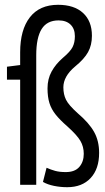

<svg xmlns="http://www.w3.org/2000/svg" viewBox="-20 -770 437 800"><path d="M64 0V-438H9V-492L64 -499V-552Q64 -646 104.5 -698Q145 -750 222 -750Q289 -750 326 -716Q363 -682 363 -621Q363 -582 347 -553Q331 -524 293 -493Q244 -452 244 -406Q244 -377 255 -354.5Q266 -332 304 -298Q351 -258 372 -220.5Q393 -183 393 -133Q393 -66 357.5 -28Q322 10 260 10Q232 10 205 4.5Q178 -1 159 -12L174 -71Q192 -63 210 -58Q228 -53 254 -53Q292 -53 310.5 -74.5Q329 -96 329 -129Q329 -159 315 -183Q301 -207 261 -243Q230 -270 212 -292.5Q194 -315 186 -340.5Q178 -366 178 -402Q178 -441 195 -472Q212 -503 242 -529Q273 -555 282.5 -574Q292 -593 292 -619Q292 -650 274 -667.5Q256 -685 224 -685Q176 -685 153.5 -649Q131 -613 131 -540V0Z"/></svg>

Font: Georama ExtraCondensed
Style: Regular
Weight: 400
Width: 2
Designer: Jean-Baptiste Levee
Foundry: Production Type
Version: Version 1.000